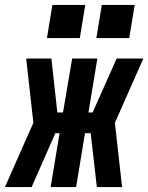

<svg xmlns="http://www.w3.org/2000/svg" viewBox="-63 -757 600 777"><path d="M431 0H329L304 -218H281L245 0H142L178 -218H161L65 0H-43L72 -260L43 -520H145L169 -302H192L229 -520H331L295 -302H312L409 -520H517L402 -260ZM460 -603H327L349 -737H482ZM260 -603H127L149 -737H282Z"/></svg>

Font: Iosevka SS04 Heavy Oblique
Style: Regular
Weight: 900
Italic angle: -9°
Monospace: yes
Designer: Belleve Invis
Foundry: Belleve Invis
Version: Version 19.0.0; ttfautohint (v1.8.4)